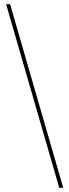

<svg xmlns="http://www.w3.org/2000/svg" viewBox="-20 -817 328 911"><path d="M261 74 9 -797H28L280 74Z"/></svg>

Font: Bitter Pro Thin
Style: Regular
Weight: 250
Designer: Sol Matas, and Bitter project Authors
Foundry: Sol Matas
Version: Version 1.010